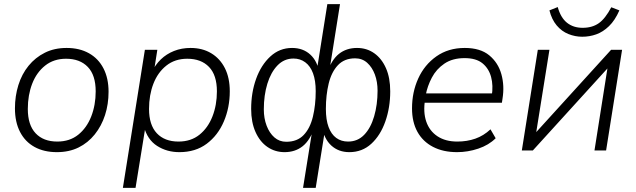

<svg xmlns="http://www.w3.org/2000/svg" viewBox="-20 -725 3063 925"><path d="M254 8Q192 8 146.5 -17Q101 -42 76.5 -89.5Q52 -137 52 -203Q52 -262 68.5 -315Q85 -368 117.5 -408Q150 -448 196 -471Q242 -494 301 -494Q363 -494 408.5 -468.5Q454 -443 478.5 -395.5Q503 -348 503 -283Q503 -223 486 -170.5Q469 -118 436.5 -77.5Q404 -37 358.5 -14.5Q313 8 254 8ZM256 -43Q316 -43 357 -76Q398 -109 419.5 -164Q441 -219 441 -285Q441 -363 403 -402.5Q365 -442 298 -442Q239 -442 197.5 -409Q156 -376 135 -321.5Q114 -267 114 -200Q114 -123 151.5 -83Q189 -43 256 -43Z M572 180 678 -485H738L721 -377H711Q728 -413 755 -439Q782 -465 818.5 -479.5Q855 -494 898 -494Q955 -494 997.5 -468.5Q1040 -443 1063.5 -396.5Q1087 -350 1087 -285Q1087 -207 1058.5 -140Q1030 -73 976 -32.5Q922 8 844 8Q784 8 737 -22Q690 -52 673 -116H681L633 180ZM840 -43Q900 -43 941 -76Q982 -109 1003.5 -164Q1025 -219 1025 -285Q1025 -363 987 -402.5Q949 -442 882 -442Q823 -442 781.5 -409Q740 -376 719 -321.5Q698 -267 698 -200Q698 -123 735.5 -83Q773 -43 840 -43Z M1440 180 1487 -113H1496Q1474 -49 1438 -20.5Q1402 8 1351 8Q1305 8 1268.5 -17Q1232 -42 1211 -89Q1190 -136 1190 -200Q1190 -279 1214 -345.5Q1238 -412 1282.5 -453Q1327 -494 1387 -494Q1440 -494 1475 -462Q1510 -430 1519 -371H1504L1557 -705H1618L1565 -372H1555Q1577 -437 1613 -465.5Q1649 -494 1700 -494Q1747 -494 1783 -468.5Q1819 -443 1839.5 -396.5Q1860 -350 1860 -285Q1860 -207 1836.5 -140Q1813 -73 1769 -32.5Q1725 8 1663 8Q1611 8 1576 -24Q1541 -56 1532 -114L1548 -113L1501 180ZM1359 -42Q1412 -42 1443 -74.5Q1474 -107 1487.5 -163Q1501 -219 1501 -286Q1501 -337 1488 -372Q1475 -407 1450.5 -425Q1426 -443 1394 -443Q1349 -443 1317 -410Q1285 -377 1268 -321.5Q1251 -266 1251 -198Q1251 -155 1264.5 -119.5Q1278 -84 1302 -63Q1326 -42 1359 -42ZM1657 -43Q1703 -43 1734.5 -75.5Q1766 -108 1782.5 -164.5Q1799 -221 1799 -288Q1799 -331 1786 -366Q1773 -401 1749 -422.5Q1725 -444 1691 -444Q1639 -444 1608 -411Q1577 -378 1563.5 -322.5Q1550 -267 1550 -200Q1550 -148 1563 -113Q1576 -78 1600 -60.5Q1624 -43 1657 -43Z M2182 8Q2115 8 2066 -17.5Q2017 -43 1991 -90Q1965 -137 1965 -203Q1965 -281 1995 -347Q2025 -413 2082.5 -453.5Q2140 -494 2219 -494Q2294 -494 2337 -458.5Q2380 -423 2395.5 -367.5Q2411 -312 2401 -250L2398 -230H2010L2017 -275H2368L2349 -262Q2357 -313 2346 -354Q2335 -395 2304.5 -420Q2274 -445 2218 -445Q2160 -445 2121 -418.5Q2082 -392 2060.5 -351Q2039 -310 2031 -267L2028 -246Q2018 -185 2033.5 -139.5Q2049 -94 2087.5 -68.5Q2126 -43 2183 -43Q2230 -43 2270 -57Q2310 -71 2343 -102L2368 -59Q2335 -26 2284.5 -9Q2234 8 2182 8Z M2494 0 2571 -485H2627L2558 -54H2532L2924 -485H2977L2900 0H2844L2912 -431H2939L2547 0ZM2785 -548Q2751 -548 2718.5 -561Q2686 -574 2662 -602.5Q2638 -631 2627 -675L2667 -691Q2681 -640 2711.5 -615.5Q2742 -591 2787 -591Q2833 -591 2864.5 -613Q2896 -635 2925 -690L2964 -675Q2943 -627 2914 -599Q2885 -571 2852.5 -559.5Q2820 -548 2785 -548Z"/></svg>

Font: Nunito Sans 12pt Light
Style: Italic
Weight: 300
Italic angle: -9°
Designer: Vernon Adams
Foundry: Vernon Adams
Version: Version 3.101;gftools[0.9.27]